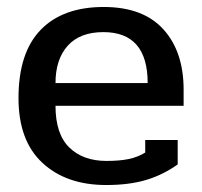

<svg xmlns="http://www.w3.org/2000/svg" viewBox="-20 -515 579 550"><path d="M33 -234Q33 -364 96.5 -429.5Q160 -495 277 -495Q390 -495 448 -431Q506 -367 506 -258V-212H139Q139 -131 178.5 -92.5Q218 -54 285 -54Q323 -54 349 -59.5Q375 -65 396 -78V-114H489V-44Q447 -14 398.5 0.5Q350 15 284 15Q170 15 101.5 -48.5Q33 -112 33 -234ZM403 -277Q403 -423 276 -423Q209 -423 174 -384Q139 -345 139 -277Z"/></svg>

Font: Pridi
Style: Regular
Weight: 400
Designer: Katatrad Team
Foundry: CadsonDemak
Version: Version 1.001